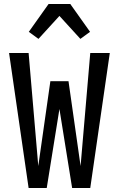

<svg xmlns="http://www.w3.org/2000/svg" viewBox="-20 -933 590 953"><path d="M122 0 25 -670H122L170 -109L230 -530H320L380 -109L428 -670H525L428 0H338L275 -392L212 0ZM171 -740 123 -775 221 -913H329L427 -775L379 -740L275 -854Z"/></svg>

Font: Lode Dark
Style: Bold
Weight: 700
Monospace: yes
Designer: Belleve Invis
Foundry: Belleve Invis
Version: Version 29.2.0; ttfautohint (v1.8.3)